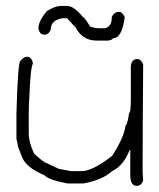

<svg xmlns="http://www.w3.org/2000/svg" viewBox="-20 -638 528 639"><path d="M69.8 -449.2Q85.4 -449.2 89.4 -427.7V-425.8Q81.5 -414.1 77.6 -312.5Q75.7 -290.5 75.7 -261.7V-191.4Q75.7 -166 93.3 -127Q127.4 -95.7 134.3 -95.7L175.3 -76.2L216.3 -68.4H251.5Q287.6 -68.4 353 -119.1Q393.6 -181.6 397.9 -220.7Q403.3 -220.7 409.7 -261.7Q415.5 -261.7 415.5 -314.5V-419.9Q418.9 -441.4 437 -441.4Q449.2 -441.4 456.5 -423.8Q454.6 -175.8 454.6 -70.3Q454.6 -60.1 456.5 -37.1Q450.2 -19.5 435.1 -19.5Q413.6 -19.5 413.6 -54.7V-138.7H411.6Q390.6 -85.9 353 -68.4Q321.3 -39.1 257.3 -27.3H204.6Q140.6 -39.6 128.4 -54.7Q68.8 -79.1 54.2 -113.3Q38.6 -150.4 38.6 -158.2L34.7 -175.8V-259.8Q39.6 -435.5 48.3 -435.5Q59.1 -449.2 69.8 -449.2ZM180.2 -618.2H203.6Q226.1 -618.2 256.3 -581.1Q260.7 -581.1 279.8 -549.8Q295.9 -543.9 311 -543.9H328.6Q352.1 -548.3 352.1 -581.1Q359.4 -598.6 377.4 -598.6Q386.7 -598.6 395 -581.1Q386.2 -510.7 356 -510.7Q356 -505.9 340.3 -502.9H301.3Q253.9 -502.9 231 -547.9Q229.5 -547.9 203.6 -577.1H186Q148.9 -569.8 148.9 -540Q142.6 -522.5 127.4 -522.5Q111.8 -522.5 107.9 -543.9Q107.9 -566.9 135.3 -600.6Q161.6 -617.2 180.2 -618.2Z"/></svg>

Font: CEF Fonts CJK
Style: Regular
Weight: 400
Designer: PartyBoss (派对大魔王)
Version: Release 2.25